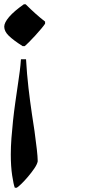

<svg xmlns="http://www.w3.org/2000/svg" viewBox="-27 -547 412 907"><path d="M96 -267Q100 -197 107.5 -132Q115 -67 124 -7L136 72Q143 122 147 158.5Q151 195 151 210V216Q148 230 135 249Q122 268 105.5 287.5Q89 307 74 321.5Q59 336 52 340H43Q37 325 30.5 282Q24 239 24 183Q24 146 27 106Q30 66 34.5 23.5Q39 -19 45.5 -64.5Q52 -110 59 -158Q63 -184 66.5 -211.5Q70 -239 72 -267ZM94 -527Q118 -503 141.5 -482Q165 -461 186 -445V-435Q181 -427 168 -411.5Q155 -396 139.5 -379Q124 -362 110 -348Q96 -334 90 -329H80Q36 -357 14.5 -378Q-7 -399 -7 -421Q-7 -440 16 -467Q39 -494 86 -527Z"/></svg>

Font: Noto Nastaliq Urdu SemiBold
Style: Regular
Weight: 600
Version: Version 3.007